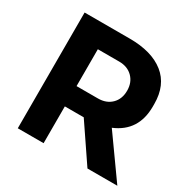

<svg xmlns="http://www.w3.org/2000/svg" viewBox="-162 -897 1055 1057"><g transform="rotate(30 365.0 -368.0)"><path d="M246.1 0H82V-735.8H369.1Q509.3 -735.8 587.6 -673.6Q666 -611.3 666 -491.2V-475.1Q666 -318.4 528.8 -261.2L714.8 0H524.9L366.2 -233.9H246.1ZM381.8 -597.2H246.1V-362.8H381.8Q435.1 -362.8 467.5 -394.8Q500 -426.8 500 -480Q500 -532.2 467.5 -564.7Q435.1 -597.2 381.8 -597.2Z"/></g></svg>

Font: Sora
Style: Bold
Weight: 700
Designer: Jonathan Barnbrook, Julián Moncada
Foundry: Barnbrook Fonts
Version: Version 2.000